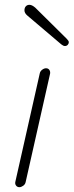

<svg xmlns="http://www.w3.org/2000/svg" viewBox="-20 -775 307 801"><path d="M235.8 -589.8 94.2 -710Q82 -720.2 82 -731.9Q82 -742.2 87.6 -748.5Q93.3 -754.9 103 -754.9Q113.3 -754.9 127 -743.2L257.8 -613.8Q267.1 -604.5 267.1 -599.1Q267.1 -592.8 262.5 -587.9Q257.8 -583 251 -583Q244.1 -583 235.8 -589.8ZM61 5.9Q52.2 5.9 47.1 -0.7Q42 -7.3 43.9 -16.1L146 -469.2Q147.9 -478 156 -484.1Q164.1 -490.2 171.9 -490.2Q181.2 -490.2 185.8 -483.4Q190.4 -476.6 189 -467.8L86.9 -15.1Q85 -5.9 76.7 0Q68.4 5.9 61 5.9Z"/></svg>

Font: Comic Neue Light
Style: Italic
Weight: 300
Italic angle: -12°
Designer: Craig Rozynski
Foundry: Craig Rozynski
Version: Version 2.003;hotconv 1.0.109;makeotfexe 2.5.65596